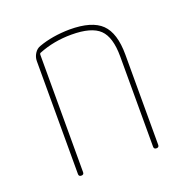

<svg xmlns="http://www.w3.org/2000/svg" viewBox="-101 -625 702 720"><g transform="rotate(-20 250.0 -265.0)"><path d="M94.7 -9.8V-460.9Q94.7 -476.6 103.5 -490.7Q112.3 -504.9 127 -509.8Q180.7 -529.3 250 -530.3Q338.9 -530.3 377 -493.2Q415 -456.1 415 -370.1V-9.8Q415 0 404.8 0Q394.5 0 394.5 -9.8V-370.1Q394.5 -447.3 362.3 -478.5Q330.1 -509.8 250 -509.8Q179.7 -509.8 119.1 -485.4Q115.2 -484.4 115.2 -477.5V-9.8Q115.2 0 105 0Q94.7 0 94.7 -9.8Z"/></g></svg>

Font: Rounded-X Mgen+ 1mn thin
Style: Regular
Weight: 100
Designer: [Source Han Sans]
Ryoko NISHIZUKA  (kana & ideographs); Paul D. Hunt (Latin, Greek & Cyrillic); Wenlong ZHANG  (bopomofo
Version: Version 1.059.20150602